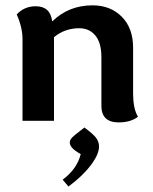

<svg xmlns="http://www.w3.org/2000/svg" viewBox="-20 -448 567 712"><path d="M173.3 -369.6H174.8Q235.4 -428.2 323.2 -428.2Q389.6 -428.2 431.6 -386Q473.6 -343.8 473.6 -271V-100.1Q473.6 -75.2 477.8 -53.2Q481.9 -31.2 491.7 -15.1Q464.8 5.9 419.9 5.9Q356 5.9 356 -55.7V-235.8Q356 -289.6 333.5 -316.4Q311 -343.3 273.9 -343.3Q220.2 -343.3 180.2 -310.1V0H63.5V-302.2Q63.5 -346.2 42 -394.5Q70.3 -424.8 112.3 -424.8Q166.5 -424.8 173.3 -369.6ZM233.9 243.7 212.4 218.3Q266.1 178.2 279.3 123.5Q256.3 110.4 247.6 100.3Q238.8 90.3 238.8 80.6Q238.8 73.2 244.1 65.9Q251 56.6 293 24.9Q326.2 49.3 336.7 63.7Q347.2 78.1 347.2 95.7Q347.2 124.5 316.4 165Q285.6 205.6 233.9 243.7Z"/></svg>

Font: ALMAS
Style: Bold
Weight: 700
Designer: ALMAS Font/ by Husham Jawad Kadhim, derived from the Bainsely font by/ Paul James MIller
Foundry: High-Logic / Made with FontCreator
Version: Version 1.411;September 19, 2021;FontCreator 14.0.0.2814 32-